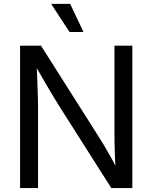

<svg xmlns="http://www.w3.org/2000/svg" viewBox="-20 -961 779 981"><path d="M82.5 0V-727.5H189.5L486.3 -259.3Q497.6 -242.2 513.7 -215.1Q529.8 -188 548.3 -154.5Q566.9 -121.1 584.5 -84.5L572.8 -78.6Q569.3 -115.2 567.6 -152.3Q565.9 -189.5 565.4 -221.4Q564.9 -253.4 564.9 -273.4V-727.5H656.2V0H548.8L284.2 -416.5Q268.6 -441.4 250.2 -471.7Q231.9 -502 208 -543.2Q184.1 -584.5 151.4 -641.6L166.5 -649.4Q168.9 -594.2 170.7 -548.8Q172.4 -503.4 173.3 -470Q174.3 -436.5 174.3 -417.5V0ZM335.4 -797.4 241.2 -941.4H338.4L406.7 -797.4Z"/></svg>

Font: Inter 20pt
Style: Regular
Weight: 400
Version: Version 4.001;git-66647c0bb